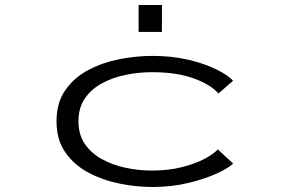

<svg xmlns="http://www.w3.org/2000/svg" viewBox="-20 -735 1140 766"><path d="M587 11Q524 11 457 -2.5Q390 -16 333 -46.2Q276 -76.5 240.8 -126.8Q205.5 -177 205.5 -251Q205.5 -325.5 240.8 -375.8Q276 -426 333 -456Q390 -486 457 -499Q524 -512 587 -512Q666.5 -512 731.8 -496.5Q797 -481 843 -458.2Q889 -435.5 910 -413L851.5 -362Q820 -398 752.2 -422.5Q684.5 -447 586.5 -447Q533 -447 480.8 -436.2Q428.5 -425.5 386 -402.2Q343.5 -379 318.2 -341.8Q293 -304.5 293 -251Q293 -198.5 318.2 -161.2Q343.5 -124 385.8 -100.5Q428 -77 480.2 -65.8Q532.5 -54.5 586 -54.5Q651.5 -54.5 705 -68Q758.5 -81.5 795.5 -101Q832.5 -120.5 849 -139L910 -82.5Q895 -66.5 848.5 -44.5Q802 -22.5 734.2 -5.8Q666.5 11 587 11ZM533 -715H626V-607.5H533Z"/></svg>

Font: Trispace Expanded Light
Style: Regular
Weight: 300
Width: 7
Designer: Tyler Finck
Foundry: Etcetera Type Company
Version: Version 1.210; ttfautohint (v1.8.3)